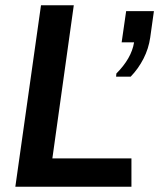

<svg xmlns="http://www.w3.org/2000/svg" viewBox="-20 -706 602 726"><path d="M38 0 135 -686H259L178 -107H477V0ZM419 -416 420 -428Q448 -456 465 -485.5Q482 -515 487 -546H440L457 -664H562L548 -564Q542 -522 522.5 -484Q503 -446 474 -416Z"/></svg>

Font: Chivo Medium Medium
Style: Italic
Weight: 500
Italic angle: -8.05°
Version: Version 2.002